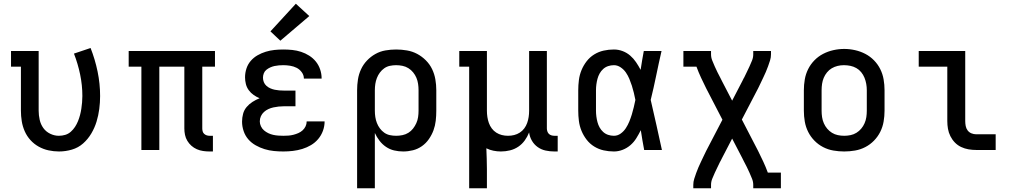

<svg xmlns="http://www.w3.org/2000/svg" viewBox="-20 -803 5440 1028"><path d="M296 8Q268 8 240 2Q212 -4 187 -18Q162 -32 143 -53Q124 -74 112.5 -100Q101 -126 96.5 -154Q92 -182 92 -210V-446H39V-530H187V-210Q187 -186 192.5 -161.5Q198 -137 212 -117.5Q226 -98 248.5 -87Q271 -76 295 -76Q313 -76 329.5 -81Q346 -86 359 -97.5Q372 -109 381.5 -123.5Q391 -138 397.5 -154Q404 -170 408.5 -187Q413 -204 415.5 -221Q418 -238 419.5 -255Q421 -272 421 -289Q421 -347 409 -404.5Q397 -462 376 -516L465 -546Q489 -485 502.5 -420Q516 -355 516 -289Q516 -254 511.5 -219.5Q507 -185 497 -152Q487 -119 469 -88.5Q451 -58 425 -35Q399 -12 365 -2Q331 8 296 8Z M1102 8Q1085 8 1067.5 5.5Q1050 3 1034 -4Q1018 -11 1005 -22.5Q992 -34 983 -49Q974 -64 970.5 -81Q967 -98 967 -115V-446H833V0H737V-446H669V-530H1131V-446H1063V-115Q1063 -108 1065 -100Q1067 -92 1073 -86.5Q1079 -81 1086.5 -78.5Q1094 -76 1102 -76H1120V8Z M1497 8Q1472 8 1446.5 5.5Q1421 3 1396.5 -4.5Q1372 -12 1349 -25Q1326 -38 1309.5 -57Q1293 -76 1284.5 -101Q1276 -126 1276 -152Q1276 -173 1281.5 -193.5Q1287 -214 1300.5 -230Q1314 -246 1332 -257.5Q1350 -269 1370 -277Q1353 -284 1338 -294.5Q1323 -305 1312 -320Q1301 -335 1296.5 -353Q1292 -371 1292 -389Q1292 -413 1299.5 -436Q1307 -459 1322.5 -477Q1338 -495 1359 -507Q1380 -519 1403 -526Q1426 -533 1449.5 -535.5Q1473 -538 1497 -538Q1521 -538 1545 -535.5Q1569 -533 1592 -525.5Q1615 -518 1635.5 -505Q1656 -492 1671 -473.5Q1686 -455 1694 -431.5Q1702 -408 1702 -384Q1702 -384 1702 -383.5Q1702 -383 1702 -382H1607Q1607 -382 1607 -382.5Q1607 -383 1607 -383Q1607 -401 1595.5 -416.5Q1584 -432 1568 -440Q1552 -448 1533.5 -451Q1515 -454 1497 -454Q1485 -454 1473 -453Q1461 -452 1449.5 -449.5Q1438 -447 1427 -442Q1416 -437 1406.5 -429.5Q1397 -422 1392.5 -410.5Q1388 -399 1388 -387Q1388 -375 1392.5 -363.5Q1397 -352 1406.5 -343.5Q1416 -335 1427.5 -330Q1439 -325 1451 -322.5Q1463 -320 1475.5 -319Q1488 -318 1500 -318H1562V-234H1500Q1486 -234 1472 -232.5Q1458 -231 1444 -228Q1430 -225 1417 -219Q1404 -213 1393.5 -203.5Q1383 -194 1377 -181Q1371 -168 1371 -153Q1371 -140 1377 -127Q1383 -114 1393.5 -105Q1404 -96 1416.5 -90Q1429 -84 1442.5 -81Q1456 -78 1470 -77Q1484 -76 1497 -76Q1511 -76 1524.5 -77Q1538 -78 1551.5 -81.5Q1565 -85 1577.5 -90.5Q1590 -96 1600 -105Q1610 -114 1616 -126.5Q1622 -139 1622 -153H1718Q1718 -153 1718 -153Q1718 -153 1718 -153Q1718 -127 1709 -102.5Q1700 -78 1683.5 -58.5Q1667 -39 1645 -26Q1623 -13 1598.5 -5.5Q1574 2 1548.5 5Q1523 8 1497 8ZM1481 -585 1428 -635 1564 -783 1636 -717Z M1892 205V-320Q1892 -349 1896.5 -377.5Q1901 -406 1913 -432Q1925 -458 1945 -479Q1965 -500 1990 -514Q2015 -528 2043.5 -533Q2072 -538 2101 -538Q2130 -538 2159 -533Q2188 -528 2213.5 -514.5Q2239 -501 2260 -480Q2281 -459 2293.5 -433Q2306 -407 2311 -378Q2316 -349 2316 -320V-210Q2316 -183 2313 -156.5Q2310 -130 2301 -105.5Q2292 -81 2276.5 -58.5Q2261 -36 2239 -20.5Q2217 -5 2191 1.5Q2165 8 2139 8Q2114 8 2090.5 2.5Q2067 -3 2047 -16.5Q2027 -30 2012 -49.5Q1997 -69 1987 -91V205ZM2101 -76Q2118 -76 2135 -79.5Q2152 -83 2166.5 -92Q2181 -101 2191.5 -114.5Q2202 -128 2209 -143.5Q2216 -159 2218.5 -176Q2221 -193 2221 -210V-320Q2221 -337 2218.5 -354Q2216 -371 2209.5 -386.5Q2203 -402 2192 -415.5Q2181 -429 2166.5 -438Q2152 -447 2135 -450.5Q2118 -454 2101 -454Q2084 -454 2067.5 -450.5Q2051 -447 2037.5 -437.5Q2024 -428 2014 -414.5Q2004 -401 1998 -385.5Q1992 -370 1989.5 -353.5Q1987 -337 1987 -320V-210Q1987 -193 1989.5 -176.5Q1992 -160 1998 -144.5Q2004 -129 2014 -115.5Q2024 -102 2037.5 -92.5Q2051 -83 2067.5 -79.5Q2084 -76 2101 -76Z M2492 205V-446H2439V-530H2587V-210Q2587 -193 2589.5 -176.5Q2592 -160 2597.5 -144.5Q2603 -129 2613 -115.5Q2623 -102 2637 -93Q2651 -84 2667 -80Q2683 -76 2700 -76Q2717 -76 2733 -80Q2749 -84 2763 -93Q2777 -102 2787 -115.5Q2797 -129 2802.5 -144.5Q2808 -160 2810.5 -176.5Q2813 -193 2813 -210V-530H2908V-115Q2908 -108 2910.5 -100Q2913 -92 2918.5 -86.5Q2924 -81 2932 -78.5Q2940 -76 2948 -76H2966V8H2948Q2924 8 2901 3Q2878 -2 2859 -15.5Q2840 -29 2828 -49.5Q2816 -70 2813 -94Q2804 -71 2789.5 -51Q2775 -31 2755 -17.5Q2735 -4 2711 2Q2687 8 2662 8Q2642 8 2622 4Q2602 0 2584 -9Q2585 19 2586 47Q2587 75 2587 102V205Z M3267 8Q3239 8 3212 2Q3185 -4 3161.5 -18.5Q3138 -33 3121 -55Q3104 -77 3093.5 -102.5Q3083 -128 3079.5 -155.5Q3076 -183 3076 -210V-320Q3076 -347 3079.5 -374.5Q3083 -402 3093.5 -427.5Q3104 -453 3121 -475Q3138 -497 3161.5 -511.5Q3185 -526 3212 -532Q3239 -538 3267 -538Q3291 -538 3313.5 -529.5Q3336 -521 3354 -505.5Q3372 -490 3385.5 -470Q3399 -450 3410 -429Q3414 -454 3418 -479.5Q3422 -505 3427 -530H3522Q3507 -465 3493.5 -399Q3480 -333 3464 -268Q3480 -201 3494.5 -134Q3509 -67 3524 0H3429Q3424 -26 3419.5 -52.5Q3415 -79 3411 -106Q3400 -84 3387 -63Q3374 -42 3355.5 -26Q3337 -10 3314 -1Q3291 8 3267 8ZM3267 -76Q3287 -76 3303.5 -88Q3320 -100 3331 -117Q3342 -134 3349.5 -152.5Q3357 -171 3363 -190.5Q3369 -210 3373.5 -229.5Q3378 -249 3382 -268Q3378 -288 3373.5 -307Q3369 -326 3363 -344.5Q3357 -363 3349.5 -381Q3342 -399 3331 -415Q3320 -431 3303 -442.5Q3286 -454 3267 -454Q3251 -454 3236 -449Q3221 -444 3209.5 -433.5Q3198 -423 3190.5 -409.5Q3183 -396 3179 -381Q3175 -366 3173 -350.5Q3171 -335 3171 -320V-210Q3171 -195 3173 -179.5Q3175 -164 3179 -149Q3183 -134 3190.5 -120.5Q3198 -107 3209.5 -96.5Q3221 -86 3236 -81Q3251 -76 3267 -76Z M3692 205V187Q3692 170 3697 154.5Q3702 139 3707.5 123.5Q3713 108 3719.5 93Q3726 78 3733 63.5Q3740 49 3747 34Q3754 19 3761 5L3848 -162L3761 -330Q3747 -358 3733.5 -387Q3720 -416 3709 -446H3639V-530H3787V-512Q3787 -495 3793.5 -479Q3800 -463 3807 -447Q3814 -431 3821.5 -416Q3829 -401 3837 -386Q3839 -381 3841.5 -377Q3844 -373 3846 -368L3900 -264L3954 -368Q3956 -373 3958.5 -377Q3961 -381 3963 -386Q3963 -386 3963 -386Q3963 -386 3963 -386L3964 -387Q3971 -402 3978.5 -417Q3986 -432 3993 -447.5Q4000 -463 4006.5 -479Q4013 -495 4013 -512V-530H4108V-512Q4108 -495 4103 -479.5Q4098 -464 4092.5 -448.5Q4087 -433 4080.5 -418Q4074 -403 4067 -388.5Q4060 -374 4053 -359Q4046 -344 4039 -330L3952 -163L4039 5Q4053 33 4066.5 62Q4080 91 4091 121H4161V205H4013V187Q4013 170 4006.5 154Q4000 138 3993 122Q3986 106 3978.5 91Q3971 76 3963 61Q3961 56 3958.5 52Q3956 48 3954 43L3900 -61L3846 43Q3844 48 3841.5 52Q3839 56 3837 61Q3837 61 3837 61Q3837 61 3837 61L3836 62Q3829 77 3821.5 92Q3814 107 3807 122.5Q3800 138 3793.5 154Q3787 170 3787 187V205Z M4500 8Q4471 8 4442 3Q4413 -2 4387 -15.5Q4361 -29 4340.5 -50Q4320 -71 4307 -97Q4294 -123 4289 -152Q4284 -181 4284 -210V-320Q4284 -349 4289 -378Q4294 -407 4307 -433Q4320 -459 4340.5 -480Q4361 -501 4387 -514.5Q4413 -528 4442 -534.5Q4471 -541 4500 -541Q4529 -541 4558 -534.5Q4587 -528 4613 -514.5Q4639 -501 4659.5 -480Q4680 -459 4693 -433Q4706 -407 4711 -378Q4716 -349 4716 -320V-210Q4716 -181 4711 -152Q4706 -123 4693 -97Q4680 -71 4659.5 -50Q4639 -29 4613 -15.5Q4587 -2 4558 3Q4529 8 4500 8ZM4500 -76Q4517 -76 4534 -79.5Q4551 -83 4565.5 -92Q4580 -101 4591 -114Q4602 -127 4609 -143Q4616 -159 4618.5 -176Q4621 -193 4621 -210V-320Q4621 -337 4618 -354Q4615 -371 4608.5 -387Q4602 -403 4591 -416.5Q4580 -430 4565 -438.5Q4550 -447 4533 -450.5Q4516 -454 4498 -454Q4481 -454 4464.5 -450Q4448 -446 4433.5 -437.5Q4419 -429 4408 -415.5Q4397 -402 4390.5 -386.5Q4384 -371 4381.5 -354Q4379 -337 4379 -320V-210Q4379 -193 4381.5 -176Q4384 -159 4391 -143Q4398 -127 4409 -114Q4420 -101 4434.5 -92Q4449 -83 4466 -79.5Q4483 -76 4500 -76Z M5207 0Q5186 0 5165.5 -3.5Q5145 -7 5126 -16Q5107 -25 5092.5 -40Q5078 -55 5068.5 -74Q5059 -93 5055.5 -113.5Q5052 -134 5052 -155V-446H4899V-530H5148V-155Q5148 -142 5150.5 -128.5Q5153 -115 5161 -104.5Q5169 -94 5181.5 -89Q5194 -84 5207 -84H5311V0Z"/></svg>

Font: Iosevka Curly Slab MdEx
Style: Regular
Weight: 500
Width: 7
Monospace: yes
Designer: Belleve Invis
Foundry: Belleve Invis
Version: Version 11.1.0; ttfautohint (v1.8.3)